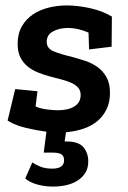

<svg xmlns="http://www.w3.org/2000/svg" viewBox="-20 -478 472 707"><path d="M192 -72Q232 -72 254.5 -86.5Q277 -101 277 -128Q277 -145 267.5 -155.5Q258 -166 242.5 -173Q227 -180 206 -185.5Q185 -191 162 -197Q140 -203 119 -211.5Q98 -220 81.5 -233.5Q65 -247 55 -267Q45 -287 45 -317Q45 -354 60.5 -381Q76 -408 101.5 -425Q127 -442 159.5 -450Q192 -458 226 -458Q266 -458 311.5 -448Q357 -438 392 -417L391 -306L308 -296L306 -358Q288 -366 268.5 -370.5Q249 -375 229 -375Q199 -375 175.5 -362.5Q152 -350 152 -324Q152 -300 176.5 -289.5Q201 -279 247 -268Q269 -262 293.5 -254Q318 -246 338.5 -231.5Q359 -217 372 -194Q385 -171 385 -136Q385 -102 372.5 -76Q360 -50 338.5 -32Q317 -14 287 -4Q257 6 223 9L218 43H226Q270 43 287.5 64.5Q305 86 305 116Q305 142 293.5 159.5Q282 177 264 188Q246 199 223 204Q200 209 176 209Q144 209 116 201Q88 193 73 179L99 120Q110 128 128.5 135.5Q147 143 172 143Q216 143 216 112Q216 97 206.5 90.5Q197 84 174 84H141L151 7Q113 2 74 -7.5Q35 -17 8 -34L36 -150L118 -142L111 -86Q129 -78 152.5 -75Q176 -72 192 -72Z"/></svg>

Font: Zilla Slab SemiBold
Style: Regular
Weight: 600
Designer: Typotheque.com
Foundry: Typotheque type foundry
Version: Version 1.0; 2017